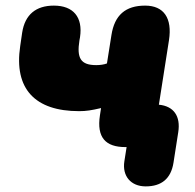

<svg xmlns="http://www.w3.org/2000/svg" viewBox="-20 -524 695 684"><path d="M499 140C556 140 589 112 598 56L615 -53C624 -110 599 -146 546 -151L582 -381C594 -459 564 -504 497 -504C427 -504 388 -470 377 -399L361 -298C351 -294 336 -292 323 -292C267 -292 253 -317 263 -380L265 -391C276 -463 241 -504 172 -504C108 -504 69 -472 59 -408L52 -360C29 -207 105 -128 262 -128C287 -128 306 -131 340 -139L336 -113C324 -34 356 0 427 0H431L423 51C415 103 446 140 499 140Z"/></svg>

Font: SN Pro Black
Style: Italic
Weight: 900
Italic angle: -9°
Designer: Tobias Whetton
Foundry: Supernotes
Version: Version 1.001;Glyphs 3.2 (3249)